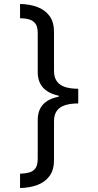

<svg xmlns="http://www.w3.org/2000/svg" viewBox="-20 -812 495 967"><path d="M374 -291Q334 -291 307 -282Q280 -273 266 -253.5Q252 -234 252 -201V-6Q252 44 229.5 74.5Q207 105 168.5 119.5Q130 134 81 135V63Q109 62 129 56Q149 50 159.5 34Q170 18 170 -13V-206Q170 -257 197 -286Q224 -315 276 -325V-330Q224 -341 197 -370.5Q170 -400 170 -450V-645Q170 -676 159.5 -691.5Q149 -707 129 -713.5Q109 -720 81 -720V-792Q130 -791 168.5 -776.5Q207 -762 229.5 -731.5Q252 -701 252 -651V-455Q252 -423 266 -403Q280 -383 307 -374Q334 -365 374 -365Z"/></svg>

Font: ltamil05
Style: Book
Weight: 400
Designer: Jelle Bosma - Monotype Design Team
Foundry: Monotype Imaging Inc.
Version: Version 2.003